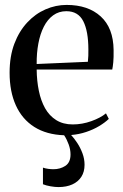

<svg xmlns="http://www.w3.org/2000/svg" viewBox="-20 -538 498 780"><path d="M217.5 222Q203.5 222 185 218.8Q166.5 215.5 154.5 210.5V143Q164.5 146.5 176.2 148Q188 149.5 197 149.5Q224.5 149.5 245.5 135.8Q266.5 122 266.5 89.5Q266.5 69.5 259 48.8Q251.5 28 240.5 11.5Q169 9 119.5 -22.2Q70 -53.5 44.5 -109.8Q19 -166 19 -242.5Q19 -309 38.2 -360Q57.5 -411 90.5 -446.5Q123.5 -482 165 -500Q206.5 -518 250.5 -518Q338 -518 389.2 -471.2Q440.5 -424.5 441.5 -335Q442 -304 440.2 -285.5Q438.5 -267 436 -255.5H129Q129.5 -209.5 137.8 -169.2Q146 -129 163.2 -98.2Q180.5 -67.5 208.5 -50Q236.5 -32.5 275.5 -32.5Q314 -32.5 351.5 -46Q389 -59.5 410.5 -77.5L422 -55Q406.5 -40 382.8 -25.8Q359 -11.5 329.8 -1.8Q300.5 8 269 10.5Q281.5 24 294 43Q306.5 62 315 84.8Q323.5 107.5 323.5 131.5Q323.5 160 310.5 180.2Q297.5 200.5 273.8 211.2Q250 222 217.5 222ZM129 -278 337 -287Q338.5 -300 338.8 -312Q339 -324 339 -336.5Q339 -411.5 318.2 -452Q297.5 -492.5 249.5 -492.5Q219 -492.5 196 -475.8Q173 -459 158 -429.5Q143 -400 135.8 -361Q128.5 -322 129 -278Z"/></svg>

Font: Merriweather 144pt
Style: Regular
Weight: 400
Version: Version 2.100